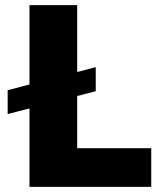

<svg xmlns="http://www.w3.org/2000/svg" viewBox="-20 -727 621 747"><path d="M352.5 -372.1 280.3 -353.5V-150.4H568.4V0H94.7V-305.2L9.8 -283.2V-376L94.7 -398.4V-707H280.3V-446.8L352.5 -465.8Z"/></svg>

Font: Pretendard GOV Black
Style: Regular
Weight: 900
Designer: Base glyphs from Inter by Rasmus Andersson; Hangeul glyphs from Noto Sans CJK(Source Han Sans) by Jang Soo-young and Kan
Foundry: Kil Hyung-jin
Version: Version 1.309